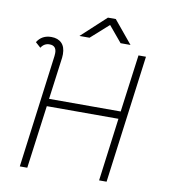

<svg xmlns="http://www.w3.org/2000/svg" viewBox="-92 -932 904 1011"><g transform="rotate(10 360.5 -427.0)"><path d="M162 -621Q162 -661 125 -661Q96 -661 80 -635L52 -660Q77 -701 128 -701Q163 -701 183 -681Q203 -661 203 -622Q203 -610 202 -603L172 -378H555L596 -685H636L546 -1H506L550 -338H167L122 -1H82L161 -605Q162 -611 162 -621ZM403 -853H445L545 -732H492L421 -817L326 -732H272Z"/></g></svg>

Font: Bellota Light
Style: Italic
Weight: 300
Italic angle: -7.5°
Designer: Kemie Guaida
Foundry: Kemie Guaida
Version: Version 4.001